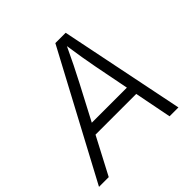

<svg xmlns="http://www.w3.org/2000/svg" viewBox="-209 -891 1054 1054"><g transform="rotate(-45 318.5 -364.0)"><path d="M-22.9 0 365.7 -727.5H445.8L593.8 0H524.9L431.2 -477.1Q423.8 -515.1 414.8 -568.4Q405.8 -621.6 395 -696.3H411.1Q377 -623.5 350.8 -570.6Q324.7 -517.6 303.2 -477.1L52.7 0ZM138.7 -216.3 148.9 -276.9H514.2L503.9 -216.3Z"/></g></svg>

Font: Inter 20pt Light
Style: Italic
Weight: 300
Italic angle: -9.3988°
Version: Version 4.001;git-66647c0bb